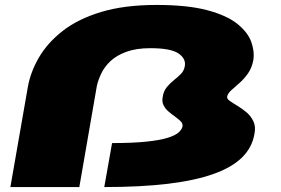

<svg xmlns="http://www.w3.org/2000/svg" viewBox="-20 -757 1138 777"><path d="M22 0H301L372 -409.5Q377 -432.5 389.8 -459.5Q402.5 -486.5 427.2 -509.8Q452 -533 491.8 -547.5Q531.5 -562 588 -562Q670.5 -562 701.8 -541Q733 -520 728 -490Q725 -471 712.5 -458.2Q700 -445.5 684.2 -433Q668.5 -420.5 655.2 -404.5Q642 -388.5 638.5 -365Q634.5 -345.5 642 -330.8Q649.5 -316 663 -304.8Q676.5 -293.5 689.8 -284Q703 -274.5 711.8 -265.5Q720.5 -256.5 718.5 -245Q716 -233 702.8 -221Q689.5 -209 658.2 -199.2Q627 -189.5 572.2 -183.8Q517.5 -178 433.5 -178L402 0Q549.5 0 659.5 -13.2Q769.5 -26.5 844 -53Q918.5 -79.5 959.2 -119.5Q1000 -159.5 1009.5 -214Q1016 -244 1005.5 -266Q995 -288 977.2 -302.8Q959.5 -317.5 940.8 -328.8Q922 -340 909.5 -348.8Q897 -357.5 899.5 -367Q902 -379 916.2 -392Q930.5 -405 949 -421Q967.5 -437 983.5 -459.8Q999.5 -482.5 1005.5 -515Q1010.5 -548.5 997 -587Q983.5 -625.5 941 -660Q898.5 -694.5 818.5 -715.8Q738.5 -737 613.5 -737Q483.5 -737 389.2 -708.5Q295 -680 233.2 -631.5Q171.5 -583 137.2 -523.8Q103 -464.5 92.5 -404Z"/></svg>

Font: Anybody ExtraExpanded Black
Style: Italic
Weight: 900
Width: 8
Italic angle: -10°
Version: Version 1.113;gftools[0.9.25]